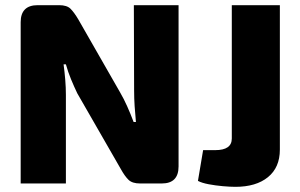

<svg xmlns="http://www.w3.org/2000/svg" viewBox="-20 -710 1160 743"><path d="M671 -690V-66Q671 0 606 0H522Q492 0 477.5 -14Q463 -28 448 -55L279 -349Q267 -374 255 -403Q243 -432 235 -461H226Q230 -432 232.5 -401.5Q235 -371 235 -343V0H60V-624Q60 -690 126 -690H209Q239 -690 253 -676Q267 -662 283 -635L445 -352Q459 -328 472 -299Q485 -270 497 -238H506Q503 -269 501 -299Q499 -329 499 -359L498 -690ZM1063 -690V-131Q1063 -62 1017 -24.5Q971 13 891 13Q871 13 842.5 10.5Q814 8 787.5 3Q761 -2 746 -10L766 -129H813Q877 -129 877 -174V-690Z"/></svg>

Font: Exo 2 ExtraBold
Style: Regular
Weight: 800
Designer: Natanael Gama
Foundry: Natanael Gama
Version: Version 2.010